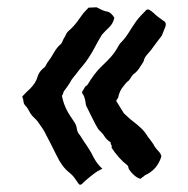

<svg xmlns="http://www.w3.org/2000/svg" viewBox="-20 -486 515 527"><path d="M294 -437Q290 -421 280 -411.5Q270 -402 260 -391Q250 -375 241.5 -358.5Q233 -342 223 -327Q216 -316 206.5 -305Q197 -294 189 -283Q185 -278 180.5 -272.5Q176 -267 173 -261Q169 -254 164.5 -248Q160 -242 155 -235Q154 -232 153 -229Q152 -226 150 -223Q156 -191 176 -163Q181 -156 185.5 -148.5Q190 -141 191 -132Q192 -123 200 -114Q210 -98 220 -83.5Q230 -69 238 -52Q248 -34 261 -23Q257 -21 253.5 -19Q250 -17 246 -15Q236 -8 225.5 0.5Q215 9 206 18Q199 25 194 16Q193 15 193 14.5Q193 14 192 13Q188 7 183.5 1Q179 -5 173 -10Q160 -20 151 -32.5Q142 -45 135 -60Q128 -74 121 -88Q114 -102 107 -115Q102 -126 96 -134.5Q90 -143 83 -153Q79 -158 73.5 -163Q68 -168 64 -174Q61 -179 57.5 -185.5Q54 -192 49 -197Q45 -201 44.5 -207.5Q44 -214 41 -221Q53 -234 63 -243Q78 -258 83 -275Q86 -287 98 -298Q102 -300 105 -305Q108 -310 110 -314Q120 -327 128 -341.5Q136 -356 148 -366Q151 -371 153 -376Q155 -381 158 -385Q160 -389 162 -393Q164 -397 167 -400Q180 -411 190 -424Q200 -437 209 -450Q213 -454 216 -457.5Q219 -461 223 -465Q229 -465 234.5 -465.5Q240 -466 245 -466Q251 -463 257 -460Q263 -457 270 -455Q279 -454 284.5 -449Q290 -444 294 -437ZM434 -413Q432 -407 429.5 -401.5Q427 -396 424 -388Q417 -379 409.5 -369Q402 -359 394 -348Q388 -341 382 -334Q376 -327 374 -317Q368 -308 362 -298.5Q356 -289 346 -282Q341 -277 338 -271Q337 -270 335.5 -267.5Q334 -265 331 -263Q326 -259 322.5 -254Q319 -249 314 -243Q307 -232 304 -217Q301 -214 299 -209L320 -175Q326 -170 332 -164Q338 -158 345 -153Q357 -144 367.5 -134Q378 -124 385 -112Q390 -105 395.5 -98Q401 -91 405 -83Q410 -76 415.5 -70.5Q421 -65 423 -57Q412 -20 378 -5Q375 -2 371 0.5Q367 3 365 5Q362 3 360 3Q346 -4 335 -20Q333 -22 332.5 -26Q332 -30 330 -32Q317 -42 306 -54.5Q295 -67 286 -81Q288 -84 285.5 -88Q283 -92 284 -95Q272 -103 267 -111.5Q262 -120 251 -130Q249 -132 247.5 -135.5Q246 -139 244 -141Q237 -155 230 -168.5Q223 -182 216 -197Q215 -201 214.5 -206.5Q214 -212 212 -217Q211 -223 209 -225Q207 -227 205 -232Q206 -233 206 -234.5Q206 -236 206 -236Q208 -237 210.5 -242.5Q213 -248 216 -250Q216 -250 217.5 -251Q219 -252 220 -253Q229 -268 239 -281.5Q249 -295 262 -307Q274 -318 285 -330.5Q296 -343 304 -358Q305 -360 306.5 -362Q308 -364 309 -366Q323 -380 333 -396Q343 -412 354 -428Q360 -436 367 -443.5Q374 -451 382 -459Q383 -460 388 -460Q392 -458 395.5 -455.5Q399 -453 402 -450Q407 -445 413.5 -440Q420 -435 427 -430Q438 -425 434 -413Z"/></svg>

Font: Daruma Drop One
Style: Regular
Weight: 400
Designer: Maniackers Design
Version: Version 1.000